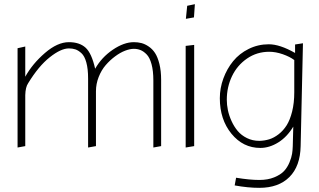

<svg xmlns="http://www.w3.org/2000/svg" viewBox="-20 -715 1541 928"><path d="M116.2 -313Q166.5 -395.5 220.5 -438.2Q274.4 -481 313 -481Q330.6 -481 344.5 -476.3Q358.4 -471.7 373.5 -458Q388.7 -444.3 397.2 -413.3Q405.8 -382.3 405.8 -335.9V-2L443.8 -8.8V-273.9Q443.8 -309.6 457 -343Q470.2 -376.5 491 -400.4Q511.7 -424.3 536.4 -442.6Q561 -460.9 584.7 -470Q608.4 -479 627 -479Q644 -479 658.9 -473.1Q673.8 -467.3 688.7 -452.1Q703.6 -437 712.4 -404.8Q721.2 -372.6 721.2 -326.2V-2L758.8 -8.8V-329.1Q758.8 -372.6 750.5 -405.8Q742.2 -439 729.5 -458.5Q716.8 -478 698.7 -490.2Q680.7 -502.4 663.6 -506.8Q646.5 -511.2 627 -511.2Q579.1 -511.2 525.1 -474.6Q471.2 -438 439.9 -382.8Q422.9 -458 393.6 -484.6Q364.3 -511.2 313 -511.2Q257.8 -511.2 197.3 -459Q136.7 -406.7 102.1 -344.2V-490.2L64.9 -481.9V-2L102.1 -8.8V-254.9Q103 -293.9 116.2 -313Z M921.9 -694.8 884.8 -687 878.4 -624 917.5 -630.9ZM877.4 -493.2V-2L918.5 -8.8V-498Z M1444.3 -505.9 1406.2 -500V-459Q1332.5 -501 1279.3 -501Q1227.1 -501 1181.9 -478.5Q1136.7 -456.1 1106.7 -419.2Q1076.7 -382.3 1059.6 -335.7Q1042.5 -289.1 1042.5 -240.2Q1042.5 -137.7 1098.6 -68.8Q1154.8 0 1238.3 0Q1282.2 0 1325 -26.6Q1367.7 -53.2 1397.5 -103L1395 -7.8Q1394.5 10.3 1391.8 27.8Q1389.2 45.4 1379.2 69.8Q1369.1 94.2 1352.8 111.8Q1336.4 129.4 1305.4 142.1Q1274.4 154.8 1233.4 154.8Q1186.5 154.8 1121.1 144L1114.3 181.2Q1178.7 192.9 1233.4 192.9Q1326.7 192.9 1378.9 140.6Q1431.2 88.4 1433.1 -8.8ZM1402.3 -269Q1402.3 -217.8 1392.1 -176.5Q1381.8 -135.3 1365.5 -109.4Q1349.1 -83.5 1326.7 -66.2Q1304.2 -48.8 1281.2 -41.7Q1258.3 -34.7 1233.4 -34.2Q1200.7 -34.2 1173.6 -47.6Q1146.5 -61 1128.9 -82Q1111.3 -103 1099.1 -129.9Q1086.9 -156.7 1081.5 -182.6Q1076.2 -208.5 1076.2 -232.9Q1076.2 -293.9 1101.3 -346.7Q1126.5 -399.4 1174.1 -432.1Q1221.7 -464.8 1281.2 -464.8Q1312.5 -464.8 1346.7 -452.9Q1380.9 -440.9 1402.3 -424.8Z"/></svg>

Font: Comic Neue Angular Light
Style: Regular
Weight: 300
Designer: Craig Rozynski
Foundry: Craig Rozynski
Version: Version 2.003